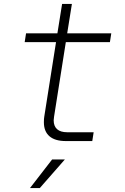

<svg xmlns="http://www.w3.org/2000/svg" viewBox="-20 -720 640 980"><path d="M316 0Q261 0 232.5 -24.5Q204 -49 204 -96Q204 -115 206 -125L266 -505H106L113 -550H273L297 -700H347L323 -550H548L541 -505H316L256 -125Q254 -111 254 -106Q254 -76 271.5 -60.5Q289 -45 323 -45H458L451 0ZM183 240H133L246 94H311Z"/></svg>

Font: JetBrains Mono Extra Light
Style: Italic
Weight: 200
Italic angle: -9°
Monospace: yes
Designer: Philipp Nurullin, Konstantin Bulenkov
Foundry: JetBrains
Version: 2.002